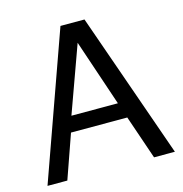

<svg xmlns="http://www.w3.org/2000/svg" viewBox="-107 -827 882 926"><g transform="rotate(-15 333.5 -364.5)"><path d="M474 -219H193L116 0H17L277 -729H397L653 0H549ZM448 -297 336 -629 216 -297Z"/></g></svg>

Font: SolaimanLipi Normal
Style: Regular
Weight: 400
Designer: Solaiman Karim
Foundry: Ekushey
Version: Designed by Solaiman Karim | Developed Version 2.002 : Al Ma